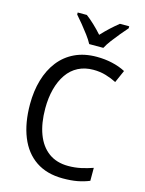

<svg xmlns="http://www.w3.org/2000/svg" viewBox="-138 -1025 841 1116"><g transform="rotate(15 282.0 -467.0)"><path d="M362 -646Q311 -646 271 -625.5Q231 -605 204 -566Q177 -527 163 -474Q149 -421 149 -357Q149 -268 173.5 -203Q198 -138 246 -103Q294 -68 364 -68Q404 -68 440.5 -76Q477 -84 511 -96V-18Q477 -4 439.5 3Q402 10 352 10Q256 10 190 -34.5Q124 -79 90.5 -162Q57 -245 57 -358Q57 -437 76.5 -504Q96 -571 134.5 -620.5Q173 -670 230 -697Q287 -724 362 -724Q410 -724 454.5 -714Q499 -704 535 -685L502 -610Q473 -625 438 -635.5Q403 -646 362 -646ZM299 -784Q287 -807 267.5 -833Q248 -859 226.5 -885.5Q205 -912 187 -932V-944H242Q265 -927 291 -902.5Q317 -878 341 -851Q367 -879 391.5 -901.5Q416 -924 441 -944H497V-932Q480 -913 458 -886.5Q436 -860 416 -833.5Q396 -807 384 -784Z"/></g></svg>

Font: Noto Sans Thai SemiCondensed
Style: Regular
Weight: 400
Width: 4
Designer: Monotype Design Team
Foundry: Monotype Imaging Inc.
Version: Version 2.001